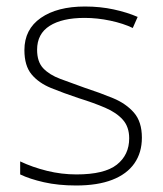

<svg xmlns="http://www.w3.org/2000/svg" viewBox="-20 -560 502 590"><path d="M416 -137Q416 -91 393 -58Q370 -25 325 -7.5Q280 10 214 10Q159 10 115 0Q71 -10 42 -24V-64Q80 -46 124.5 -35Q169 -24 215 -24Q301 -24 339 -54Q377 -84 377 -135Q377 -170 357.5 -192Q338 -214 303 -229Q268 -244 223 -258Q175 -274 137 -289.5Q99 -305 77 -331.5Q55 -358 55 -406Q55 -470 105.5 -505Q156 -540 241 -540Q288 -540 329.5 -531Q371 -522 403 -508L388 -474Q359 -488 319 -496.5Q279 -505 240 -505Q171 -505 132.5 -480.5Q94 -456 94 -407Q94 -370 113 -350Q132 -330 165.5 -317.5Q199 -305 241 -290Q287 -275 327 -258.5Q367 -242 391.5 -214Q416 -186 416 -137Z"/></svg>

Font: Noto Sans Khmer ExtraLight
Style: Regular
Weight: 250
Version: Version 2.003